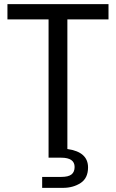

<svg xmlns="http://www.w3.org/2000/svg" viewBox="-20 -725 562 929"><path d="M284 184H184V131H276Q311 131 326 119Q341 107 341 83Q341 38 276 38H215V-631H16V-705H505V-631H306V-4Q406 10 406 85Q406 137 370 160.5Q334 184 284 184Z"/></svg>

Font: Ulagadi Sans
Style: Regular
Weight: 400
Designer: Ninad Kale (Devanagari), Jonny Pinhorn (Latin)
Foundry: Indian Type Foundry
Version: Version 3.01;March 29, 2020;FontCreator 12.0.0.2522 64-bit; 